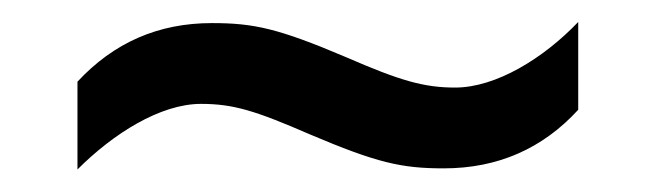

<svg xmlns="http://www.w3.org/2000/svg" viewBox="-20 -409 591 173"><path d="M258.8 -288.1C319.8 -262.2 341.8 -257.3 379.9 -257.3C428.2 -257.3 468.8 -274.9 501 -310.1V-389.2C469.7 -356.4 426.8 -330.1 390.1 -330.1C361.8 -330.1 340.3 -336.4 292 -357.4C231 -383.3 209 -388.2 170.9 -388.2C122.6 -388.2 82.5 -370.6 49.8 -335.4V-256.3C82 -288.6 124.5 -315.4 161.1 -315.4C190.4 -315.4 210.4 -309.1 258.8 -288.1Z"/></svg>

Font: Noto Reveo Sans
Style: Regular
Weight: 400
Designer: Monotype Design team
Foundry: Monotype Imaging Inc.
Version: Version 1.04